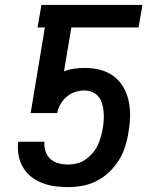

<svg xmlns="http://www.w3.org/2000/svg" viewBox="-20 -755 640 783"><path d="M258 8Q231 8 204 4.5Q177 1 152.5 -8.5Q128 -18 108 -33.5Q88 -49 74.5 -71.5Q61 -94 56 -120Q51 -146 54 -174V-177H161V-174Q160 -154 166.5 -136Q173 -118 186.5 -106Q200 -94 219 -89Q238 -84 258 -84Q276 -84 294 -88.5Q312 -93 328 -104Q344 -115 357 -130Q370 -145 378 -161.5Q386 -178 391 -196Q396 -214 399 -232Q402 -248 403 -265.5Q404 -283 402.5 -300Q401 -317 396.5 -332.5Q392 -348 382 -360.5Q372 -373 356.5 -379.5Q341 -386 324 -386Q306 -386 287 -380Q268 -374 252.5 -361Q237 -348 227 -330.5Q217 -313 213 -294H105L163 -643H133L149 -735H561L545 -643H271L241 -464Q261 -472 282.5 -475Q304 -478 324 -478Q357 -478 387.5 -470.5Q418 -463 442.5 -445Q467 -427 482.5 -400.5Q498 -374 504.5 -344Q511 -314 510.5 -281.5Q510 -249 504 -217Q500 -188 491 -159Q482 -130 465.5 -103Q449 -76 426 -54Q403 -32 375 -17.5Q347 -3 317 2.5Q287 8 258 8Z"/></svg>

Font: Iosevka Curly SmBdEx
Style: Italic
Weight: 600
Width: 7
Italic angle: -9°
Monospace: yes
Designer: Belleve Invis
Foundry: Belleve Invis
Version: Version 11.1.0; ttfautohint (v1.8.3)